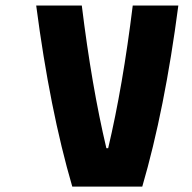

<svg xmlns="http://www.w3.org/2000/svg" viewBox="-20 -687 707 707"><path d="M281.2 -666.7Q317.7 -369.1 371.7 -141.3H378.3Q432.3 -369.8 468.8 -666.7H636.7Q586.6 -283.2 503.9 0H246.1Q163.4 -283.2 113.3 -666.7Z"/></svg>

Font: Monoid
Style: Bold
Weight: 700
Width: 4
Designer: Andreas Larsen (@larsenwork)
Version: Version 0.61